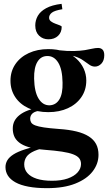

<svg xmlns="http://www.w3.org/2000/svg" viewBox="-20 -725 562 999"><path d="M225 254Q169 254 128 246.2Q87 238.5 60.5 223.8Q34 209 21.2 189Q8.5 169 8.5 144.5Q8.5 125.5 18.2 109Q28 92.5 50.5 78.2Q73 64 111 51.8Q149 39.5 206 29H245.5L246 39Q190 47 159.8 60.2Q129.5 73.5 117.8 91Q106 108.5 106 130Q106 156.5 122.5 175.5Q139 194.5 171 205Q203 215.5 250.5 215.5Q298.5 215.5 332.2 203.8Q366 192 383.8 172Q401.5 152 401.5 128.5Q401.5 110.5 391.8 98.2Q382 86 360.2 77.8Q338.5 69.5 302.5 64Q266.5 58.5 213.5 54.5Q163 50.5 130.2 40.8Q97.5 31 79 16Q60.5 1 53.2 -17.8Q46 -36.5 46.5 -58.5Q47 -99 81.8 -126.5Q116.5 -154 181 -164.5L194 -150Q163.5 -147 150.2 -135.8Q137 -124.5 137 -107.5Q137 -96 142.5 -87.2Q148 -78.5 163.5 -72.5Q179 -66.5 208.5 -62Q238 -57.5 286 -54Q339 -50.5 377.8 -41Q416.5 -31.5 442 -15.2Q467.5 1 480 24.5Q492.5 48 492.5 80.5Q492.5 127.5 462 167Q431.5 206.5 372 230.2Q312.5 254 225 254ZM231.5 -141.5Q172.5 -141.5 128 -162.2Q83.5 -183 59 -220.2Q34.5 -257.5 34.5 -305Q34.5 -354 60 -391.2Q85.5 -428.5 130 -449Q174.5 -469.5 231.5 -469.5Q278 -469.5 314.5 -456.5Q351 -443.5 376.5 -420.5Q402 -397.5 415.5 -368Q429 -338.5 429 -306Q429 -257 403.5 -219.8Q378 -182.5 333.5 -162Q289 -141.5 231.5 -141.5ZM238 -177Q271.5 -178.5 289.2 -208.2Q307 -238 305.5 -295Q304.5 -364.5 282.8 -399.5Q261 -434.5 225 -433.5Q192.5 -433 174.5 -403Q156.5 -373 157.5 -316Q159 -247 180.8 -211.8Q202.5 -176.5 238 -177ZM297.5 -438 281.5 -464Q331.5 -458.5 365.2 -459.5Q399 -460.5 421.8 -464.2Q444.5 -468 460.5 -471.8Q476.5 -475.5 490.5 -475.5Q505 -475.5 513.8 -466.5Q522.5 -457.5 522.5 -437.5Q522.5 -410 507.8 -394.2Q493 -378.5 474 -378.5Q458.5 -378.5 444.5 -388.5Q430.5 -398.5 412.2 -411.2Q394 -424 366.8 -432.5Q339.5 -441 297.5 -438ZM301 -585.5Q301 -556.5 282 -538.5Q263 -520.5 232 -520.5Q202.5 -520.5 183 -539.8Q163.5 -559 163.5 -592.5Q163.5 -619 176.5 -642.2Q189.5 -665.5 219.8 -682.2Q250 -699 300.5 -705L304.5 -677Q264.5 -670.5 250 -659.2Q235.5 -648 235.5 -633Q235.5 -621 245.2 -613.8Q255 -606.5 268 -601.8Q281 -597 291 -593.2Q301 -589.5 301 -585.5Z"/></svg>

Font: Newsreader 36pt SemiBold
Style: Regular
Weight: 600
Designer: Hugues Gentile
Foundry: Production Type
Version: Version 1.003